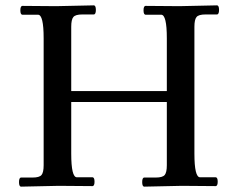

<svg xmlns="http://www.w3.org/2000/svg" viewBox="-20 -695 885 717"><path d="M650 -672 790 -675Q798 -675 798 -658Q798 -641 790 -641H747Q722 -641 714 -631.5Q706 -622 706 -595V-121Q706 -33 727 -33H785Q793 -33 793 -16.5Q793 0 785 0L659 -1L519 2Q511 2 511 -15Q511 -32 519 -32H562Q587 -32 595 -41.5Q603 -51 603 -78V-314H246V-121Q246 -33 267 -33H325Q333 -33 333 -16.5Q333 0 325 0L199 -1L59 2Q51 2 51 -15Q51 -32 59 -32H102Q127 -32 135 -41.5Q143 -51 143 -78V-552Q143 -640 122 -640H64Q56 -640 56 -656.5Q56 -673 64 -673L190 -672L330 -675Q338 -675 338 -658Q338 -641 330 -641H287Q262 -641 254 -631.5Q246 -622 246 -595V-355H603V-552Q603 -640 582 -640H524Q516 -640 516 -656.5Q516 -673 524 -673Z"/></svg>

Font: Sedan SC
Style: Regular
Weight: 400
Designer: Sebastian Salazar
Foundry: Sebastian Salazar
Version: Version 1.001